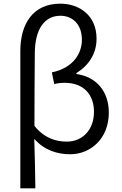

<svg xmlns="http://www.w3.org/2000/svg" viewBox="-20 -829 664 1048"><path d="M91 199H173C172 107 170 22 167 -71C223 -8 294 13 363 13C473 13 574 -71 574 -214C574 -329 507 -410 397 -425V-430C466 -473 507 -537 507 -618C507 -747 411 -809 309 -809C161 -809 91 -700 91 -551ZM345 -56C287 -56 222 -74 168 -142C168 -276 169 -406 170 -539C171 -672 224 -743 310 -743C372 -743 427 -700 427 -612C427 -539 381 -458 263 -434L276 -370C294 -375 314 -377 333 -377C440 -377 493 -309 493 -219C493 -116 426 -56 345 -56Z"/></svg>

Font: Noto Sans JP DemiLight
Style: Regular
Weight: 350
Designer: Ryoko NISHIZUKA 西塚涼子 (kana, bopomofo & ideographs); Paul D. Hunt (Latin, Greek & Cyrillic); Sandoll Communications 산돌커뮤니
Foundry: Adobe
Version: Version 2.004;hotconv 1.0.118;makeotfexe 2.5.65603